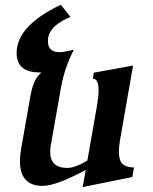

<svg xmlns="http://www.w3.org/2000/svg" viewBox="-20 -759 633 794"><path d="M321.8 14.6 334.5 -56.2Q211.4 9.8 156.7 9.8Q62.5 9.8 62.5 -92.8Q62.5 -117.2 67.9 -147L106 -362.8Q118.7 -434.1 149.9 -457.5Q149.9 -459.5 143.6 -459.5Q48.8 -459.5 48.8 -540Q48.8 -652.3 231.4 -739.3L271.5 -689Q188.5 -654.8 179.2 -603.5L178.2 -588.4Q178.2 -543 227.5 -543Q241.2 -543 285.2 -553.2Q246.6 -478.5 231.9 -395L190.4 -160.2Q187.5 -144.5 187.5 -131.3Q187.5 -64.5 258.3 -64.5Q291 -64.5 341.3 -95.2L380.9 -320.3Q387.7 -359.9 387.7 -385.7Q387.7 -433.6 363.8 -433.6L368.2 -458.5L530.3 -487.8L476.1 -178.7Q471.7 -151.4 471.7 -130.9Q471.7 -96.2 486.3 -81.5Q501 -66.9 534.2 -66.4L527.3 -26.9Z"/></svg>

Font: Kelvinch
Style: Bold Italic
Weight: 700
Italic angle: -10°
Designer: Paul James Miller
Foundry: High-Logic / Made with FontCreator
Version: Version 3.30 September 23, 2016